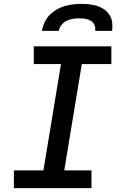

<svg xmlns="http://www.w3.org/2000/svg" viewBox="-20 -975 640 995"><path d="M52 0V-92H205L296 -643H155V-735H557V-643H404L313 -92H454V0ZM197 -815Q201 -837 210.5 -858Q220 -879 236 -896Q252 -913 272.5 -925Q293 -937 315 -943.5Q337 -950 359 -952.5Q381 -955 402 -955Q424 -955 445 -952.5Q466 -950 485.5 -943.5Q505 -937 521.5 -925Q538 -913 548.5 -896Q559 -879 561.5 -858Q564 -837 561 -815H473Q476 -831 469.5 -845.5Q463 -860 450 -867.5Q437 -875 421.5 -877.5Q406 -880 390 -880Q374 -880 357.5 -877.5Q341 -875 325.5 -867.5Q310 -860 298.5 -845.5Q287 -831 285 -815Z"/></svg>

Font: Iosevka SS04 SmBd Ex Obl
Style: Regular
Weight: 600
Width: 7
Italic angle: -9°
Monospace: yes
Designer: Belleve Invis
Foundry: Belleve Invis
Version: Version 19.0.0; ttfautohint (v1.8.4)